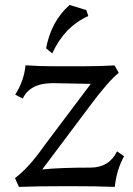

<svg xmlns="http://www.w3.org/2000/svg" viewBox="-20 -734 526 757"><path d="M432.6 2.9Q368.2 0 248.5 0Q124 0 54.7 2.9L39.1 -31.7Q95.2 -74.2 155.3 -160.6L337.9 -403.3L189 -406.2Q97.7 -406.2 69.8 -345.2L40 -360.8Q74.7 -415 80.6 -476.6Q136.7 -472.7 192.9 -472.7H307.1Q369.6 -472.7 431.6 -476.1L448.2 -446.8Q407.7 -415 333 -314.5L146.5 -65.9Q214.4 -73.2 336.4 -73.2Q410.2 -73.2 441.4 -137.2L469.2 -118.2Q439.5 -64 432.6 2.9ZM186 -523.4 161.6 -543.5Q182.1 -650.9 254.4 -714.4L320.3 -694.3L328.1 -670.9Q233.4 -627.9 186 -523.4Z"/></svg>

Font: Almanac
Style: Regular
Weight: 400
Designer: Eden's Almanac
Version: Version 3.501;March 28, 2021;FontCreator 13.0.0.2683 64-bit